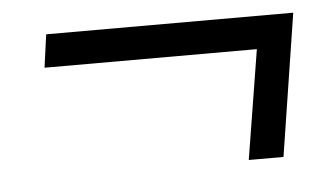

<svg xmlns="http://www.w3.org/2000/svg" viewBox="-32 -461 561 336"><g transform="rotate(-5 249.0 -293.0)"><path d="M393 -168 424 -360H51L59 -418H493L454 -168Z"/></g></svg>

Font: Nunito Sans 10pt Condensed
Style: Italic
Weight: 400
Width: 3
Italic angle: -9°
Designer: Vernon Adams
Foundry: Vernon Adams
Version: Version 3.101;gftools[0.9.27]